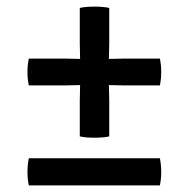

<svg xmlns="http://www.w3.org/2000/svg" viewBox="-20 -560 570 580"><path d="M222 -382 221 -429V-536Q238 -540 265.5 -540Q293 -540 310 -536V-429Q310 -429 309 -382L354 -383H463Q467 -364 467 -342.5Q467 -321 463 -302H354L309 -303L310 -256V-148Q293 -144 265.5 -144Q238 -144 221 -148V-256L222 -303L176 -302H67Q63 -321 63 -342.5Q63 -364 67 -383H176ZM463 0H67Q63 -19 63 -40.5Q63 -62 67 -82H463Q467 -62 467 -40.5Q467 -19 463 0Z"/></svg>

Font: Signika Negative
Style: Regular
Weight: 400
Designer: Anna Giedrys
Foundry: Anna Giedrys
Version: Version 1.001